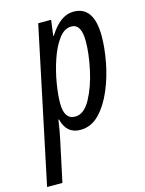

<svg xmlns="http://www.w3.org/2000/svg" viewBox="-165 -617 694 920"><g transform="rotate(-15 181.5 -156.5)"><path d="M116 -138Q116 -179 125.5 -236.5Q135 -294 154 -350Q173 -406 200.5 -443Q228 -480 263 -480Q312 -480 312 -394Q312 -333 295 -254Q278 -175 246 -116.5Q214 -58 170 -58Q116 -58 116 -138ZM28 233 71 32Q80 -9 88 -65H91Q109 10 178 10Q232 10 272 -31.5Q312 -73 339 -137Q366 -201 379 -271Q392 -341 392 -398Q392 -546 291 -546Q225 -546 171 -459H168L178 -536H114L-48 233Z"/></g></svg>

Font: Noto Sans Display Condensed
Style: Italic
Weight: 400
Width: 3
Designer: Monotype Design team
Foundry: Monotype Imaging Inc.
Version: 1.000